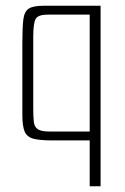

<svg xmlns="http://www.w3.org/2000/svg" viewBox="-20 -490 435 670"><path d="M331 -470V160H293V0H163Q119 0 96.5 -6Q74 -12 66 -31Q58 -50 58 -89V-341Q58 -395 61.5 -422.5Q65 -450 80.5 -460Q96 -470 133 -470ZM293 -439H147Q113 -439 104.5 -424Q96 -409 96 -360V-114Q96 -83 98 -65Q100 -47 112 -39Q124 -31 154 -31H293Z"/></svg>

Font: Smooch Sans Light
Style: Regular
Weight: 300
Designer: Robert E. Leuschke
Foundry: Robert E. Leuschke
Version: Version 1.010; ttfautohint (v1.8.3)